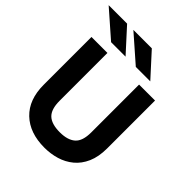

<svg xmlns="http://www.w3.org/2000/svg" viewBox="-253 -1067 1225 1225"><g transform="rotate(45 360.0 -454.5)"><path d="M360 12Q226.5 12 149.8 -61.5Q73 -135 73 -268.5V-700H217V-268.5Q217 -192 251.2 -159.5Q285.5 -127 360 -127Q430.5 -127 466.5 -158.8Q502.5 -190.5 502.5 -268.5V-700H646.5V-268.5Q646.5 -192.5 622.8 -138.8Q599 -85 558.5 -51.8Q518 -18.5 466.8 -3.2Q415.5 12 360 12ZM185 -765 7 -921H173.5L315.5 -765ZM408 -765 230 -921H396.5L538.5 -765Z"/></g></svg>

Font: Overpass ExtraBold
Style: Regular
Weight: 800
Designer: Delve Withrington, Dave Bailey, Thomas Jockin
Foundry: Delve Fonts LLC
Version: Version 4.000; ttfautohint (v1.8.3)